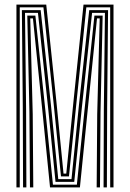

<svg xmlns="http://www.w3.org/2000/svg" viewBox="-20 -820 569 840"><path d="M51.9 0V-800H182.3L226.4 -378.9L257.9 -60.4H270L301.7 -378.7L345.4 -800H476.6V0H462.1V-787.9H357.7L314.3 -369.1L281.7 -48.3H246.8L214.4 -369.5L170 -787.9H66.4V0ZM111.1 0 108.7 -330.3 99.4 -751.7H134.8L179 -332.3L211.6 -12.1H316.3L349.1 -332.9L393.1 -751.7H429.1L419.8 -330.3L417.4 0H402.9L405.3 -320.2L416.2 -739.6H404.4L361.9 -321.3L329.6 0H198.9L166.8 -321.1L124.1 -739.6H112.3L123.2 -320.2L125.6 0ZM80.9 0 79.7 -353.6 75.7 -775.8H157.9L202.9 -360.4L234.9 -36.2H292.8L325.4 -360.6L370.4 -775.8H452.8L448.8 -353.4L447.6 0H433.1L434.3 -340L439.1 -763.8H382.9L337.8 -345.9L304.8 -24.2H222.9L190.7 -345.9L146 -763.8H89.4L94.2 -340L95.4 0Z"/></svg>

Font: Big Shoulders Inline Thin
Style: Regular
Weight: 100
Designer: Patric King
Foundry: XO Type Co
Version: Version 2.002